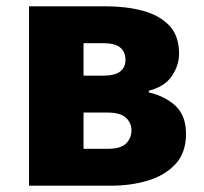

<svg xmlns="http://www.w3.org/2000/svg" viewBox="-20 -589 647 609"><path d="M72 0V-569H316Q380 -569 432.5 -555Q485 -541 516.5 -508.5Q548 -476 548 -418Q548 -383 526 -349Q504 -315 452 -301V-296Q506 -283 538 -252Q570 -221 570 -164Q570 -105 537 -69Q504 -33 450 -16.5Q396 0 331 0ZM245 -349H307Q345 -349 361.5 -362.5Q378 -376 378 -399Q378 -424 361.5 -438Q345 -452 307 -452H245ZM245 -117H322Q363 -117 380 -134Q397 -151 397 -176Q397 -199 379.5 -215.5Q362 -232 321 -232H245Z"/></svg>

Font: Source Han Sans CN Heavy
Style: Regular
Weight: 900
Designer: Ryoko NISHIZUKA 西塚涼子 (kana, bopomofo & ideographs); Paul D. Hunt (Latin, Greek & Cyrillic); Sandoll Communications 산돌커뮤니
Foundry: Adobe
Version: Version 2.000;hotconv 1.0.107;makeotfexe 2.5.65593